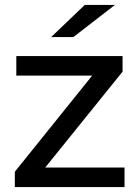

<svg xmlns="http://www.w3.org/2000/svg" viewBox="-20 -757 561 777"><path d="M484 -79V0H40V-62L353 -451H46V-530H476V-467L163 -79ZM323 -737H445L277 -607H187Z"/></svg>

Font: Idrija
Style: Regular
Weight: 500
Designer: Julieta Ulanovsky
Foundry: Julieta Ulanovsky
Version: Version 7.200